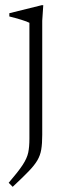

<svg xmlns="http://www.w3.org/2000/svg" viewBox="-20 -456 255 741"><path d="M93.5 -368Q85.5 -372.5 62 -379.8Q38.5 -387 16 -392.5V-405L141 -436H147L143 -376V64.5Q143 98.5 139.2 121Q135.5 143.5 124.2 162.8Q113 182 90.2 205.5Q67.5 229 29 265L13.5 249.5Q50.5 206.5 67.5 180.5Q84.5 154.5 89 132.5Q93.5 110.5 93.5 79.5Z"/></svg>

Font: Newsreader Text Light
Style: Regular
Weight: 300
Designer: Hugues Gentile
Foundry: Production Type
Version: Version 1.001